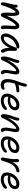

<svg xmlns="http://www.w3.org/2000/svg" viewBox="2244 -2992 761 5288"><g transform="rotate(90 2624.0 -347.5)"><path d="M80 9Q61 9 52.5 -7.5Q44 -24 44 -52.5Q44 -81 51 -116Q61 -169 77 -223.5Q93 -278 104 -333Q110 -362 110 -383Q110 -404 113 -424Q116 -438 126 -445.5Q136 -453 150 -453Q169 -453 179 -438.5Q189 -424 190.5 -398.5Q192 -373 185 -339L166 -324Q194 -386 222 -425Q250 -464 278.5 -482Q307 -500 336 -500Q372 -500 391 -470Q410 -440 415 -385.5Q420 -331 417 -257Q413 -193 415 -160.5Q417 -128 422 -109L394 -114Q441 -228 494 -315Q547 -402 598.5 -451Q650 -500 693 -500Q757 -500 775 -440.5Q793 -381 779 -258Q772 -190 772.5 -151.5Q773 -113 777 -92.5Q781 -72 783.5 -58Q786 -44 782 -25Q779 -8 765 0.5Q751 9 731 9Q708 9 695 -13Q682 -35 680 -83Q678 -131 684 -207Q690 -269 692 -306.5Q694 -344 692 -365.5Q690 -387 684.5 -400Q679 -413 669 -425L696 -422Q643 -385 602 -328Q561 -271 524 -197Q487 -123 446 -35Q436 -13 421.5 -2Q407 9 388 9Q361 9 346.5 -15Q332 -39 328 -83Q324 -127 328 -189Q332 -255 332 -300.5Q332 -346 325 -376.5Q318 -407 300 -425L327 -416Q291 -391 262 -349Q233 -307 208.5 -253.5Q184 -200 164.5 -144Q145 -88 130 -36Q123 -10 111 -0.5Q99 9 80 9Z M1020 10Q974 10 945.5 -12Q917 -34 906.5 -73Q896 -112 906 -163Q915 -211 939.5 -259.5Q964 -308 1000 -351.5Q1036 -395 1079.5 -428.5Q1123 -462 1171.5 -481Q1220 -500 1269 -500Q1292 -500 1305 -488Q1318 -476 1313 -452Q1311 -440 1302 -431.5Q1293 -423 1276 -421Q1206 -411 1146.5 -371Q1087 -331 1047.5 -274.5Q1008 -218 995 -156Q989 -127 989 -103.5Q989 -80 999 -43L961 -112Q979 -89 993.5 -82Q1008 -75 1035 -75Q1099 -75 1165 -157Q1231 -239 1287 -396Q1294 -415 1306.5 -425.5Q1319 -436 1336 -436Q1359 -436 1371.5 -416.5Q1384 -397 1382 -367Q1378 -304 1378.5 -253.5Q1379 -203 1389.5 -159Q1400 -115 1427 -68Q1433 -58 1432.5 -45Q1432 -32 1425.5 -20Q1419 -8 1408.5 -0.5Q1398 7 1384 7Q1369 7 1360.5 1Q1352 -5 1346 -16Q1332 -42 1321 -71Q1310 -100 1303.5 -137.5Q1297 -175 1298 -226Q1299 -277 1308 -347L1344 -348Q1311 -248 1271 -179.5Q1231 -111 1187.5 -69.5Q1144 -28 1101 -9Q1058 10 1020 10Z M1979 9Q1945 9 1925.5 -19.5Q1906 -48 1905 -111.5Q1904 -175 1924 -276Q1933 -324 1937 -353Q1941 -382 1940 -399Q1939 -416 1933 -426Q1927 -436 1917 -447Q1937 -448 1950 -441.5Q1963 -435 1968 -419.5Q1973 -404 1968 -380Q1959 -401 1950.5 -408Q1942 -415 1928 -415Q1908 -415 1876 -388.5Q1844 -362 1805 -314.5Q1766 -267 1727 -203Q1688 -139 1654 -64Q1635 -20 1621 -5.5Q1607 9 1586 9Q1548 9 1538.5 -36Q1529 -81 1542 -151Q1553 -202 1565 -240.5Q1577 -279 1589.5 -312Q1602 -345 1613 -380.5Q1624 -416 1633 -461Q1636 -479 1647.5 -489Q1659 -499 1676 -499Q1693 -499 1706 -482Q1719 -465 1710 -426Q1704 -393 1693 -362.5Q1682 -332 1668.5 -296Q1655 -260 1641.5 -213Q1628 -166 1617 -102L1600 -108Q1659 -237 1721.5 -324.5Q1784 -412 1843 -457Q1902 -502 1950 -502Q2002 -502 2020 -460Q2038 -418 2024 -348Q2009 -269 1999 -213Q1989 -157 1991 -120.5Q1993 -84 2010 -65Q2019 -57 2022.5 -46.5Q2026 -36 2023 -22Q2021 -9 2009 0Q1997 9 1979 9Z M2325 13Q2248 13 2208 -24.5Q2168 -62 2159.5 -128.5Q2151 -195 2169 -284Q2180 -338 2194.5 -381Q2209 -424 2224 -463Q2239 -502 2251 -541Q2266 -589 2272.5 -619Q2279 -649 2287 -674Q2291 -689 2300.5 -698.5Q2310 -708 2331 -708Q2363 -708 2365.5 -670.5Q2368 -633 2344 -557Q2332 -517 2320.5 -486Q2309 -455 2298 -425.5Q2287 -396 2277.5 -363.5Q2268 -331 2259 -288Q2243 -209 2247.5 -162Q2252 -115 2275 -95Q2298 -75 2338 -75Q2363 -75 2376.5 -80Q2390 -85 2400.5 -89.5Q2411 -94 2424 -94Q2439 -94 2445.5 -83Q2452 -72 2449 -57Q2443 -28 2410.5 -7.5Q2378 13 2325 13ZM2277 -375Q2249 -363 2236.5 -373Q2224 -383 2228 -402Q2232 -423 2245.5 -439Q2259 -455 2303 -470Q2342 -484 2388.5 -492.5Q2435 -501 2471 -501Q2498 -501 2513 -486.5Q2528 -472 2524 -452Q2521 -438 2511 -430Q2501 -422 2481 -420Q2437 -417 2403 -411Q2369 -405 2339 -396Q2309 -387 2277 -375Z M2755 10Q2693 10 2651.5 -7.5Q2610 -25 2588 -56.5Q2566 -88 2560.5 -130Q2555 -172 2565 -222Q2576 -271 2603.5 -320.5Q2631 -370 2672.5 -411Q2714 -452 2765.5 -476.5Q2817 -501 2874 -501Q2927 -501 2961.5 -484Q2996 -467 3009.5 -434Q3023 -401 3013 -351Q3005 -310 2980.5 -278.5Q2956 -247 2919.5 -225.5Q2883 -204 2838.5 -192.5Q2794 -181 2744 -181Q2676 -181 2653.5 -197Q2631 -213 2635 -233Q2637 -245 2644 -250.5Q2651 -256 2666 -256Q2677 -256 2692.5 -252.5Q2708 -249 2739 -249Q2789 -249 2829.5 -263Q2870 -277 2896 -301.5Q2922 -326 2929 -358Q2935 -388 2921.5 -403Q2908 -418 2869 -418Q2830 -418 2794.5 -400.5Q2759 -383 2728.5 -353Q2698 -323 2677 -284Q2656 -245 2648 -202Q2641 -166 2647 -136.5Q2653 -107 2677.5 -88.5Q2702 -70 2748 -70Q2800 -70 2837.5 -83.5Q2875 -97 2901 -115Q2927 -133 2945 -146Q2963 -159 2977 -159Q2994 -159 3001.5 -146.5Q3009 -134 3005 -114Q3001 -94 2978.5 -72.5Q2956 -51 2920.5 -32Q2885 -13 2842.5 -1.5Q2800 10 2755 10Z M3568 9Q3534 9 3514.5 -19.5Q3495 -48 3494 -111.5Q3493 -175 3513 -276Q3522 -324 3526 -353Q3530 -382 3529 -399Q3528 -416 3522 -426Q3516 -436 3506 -447Q3526 -448 3539 -441.5Q3552 -435 3557 -419.5Q3562 -404 3557 -380Q3548 -401 3539.5 -408Q3531 -415 3517 -415Q3497 -415 3465 -388.5Q3433 -362 3394 -314.5Q3355 -267 3316 -203Q3277 -139 3243 -64Q3224 -20 3210 -5.5Q3196 9 3175 9Q3137 9 3127.5 -36Q3118 -81 3131 -151Q3142 -202 3154 -240.5Q3166 -279 3178.5 -312Q3191 -345 3202 -380.5Q3213 -416 3222 -461Q3225 -479 3236.5 -489Q3248 -499 3265 -499Q3282 -499 3295 -482Q3308 -465 3299 -426Q3293 -393 3282 -362.5Q3271 -332 3257.5 -296Q3244 -260 3230.5 -213Q3217 -166 3206 -102L3189 -108Q3248 -237 3310.5 -324.5Q3373 -412 3432 -457Q3491 -502 3539 -502Q3591 -502 3609 -460Q3627 -418 3613 -348Q3598 -269 3588 -213Q3578 -157 3580 -120.5Q3582 -84 3599 -65Q3608 -57 3611.5 -46.5Q3615 -36 3612 -22Q3610 -9 3598 0Q3586 9 3568 9Z M3932 10Q3849 10 3803 -20.5Q3757 -51 3743 -103.5Q3729 -156 3742 -222Q3753 -271 3780.5 -320.5Q3808 -370 3849.5 -411Q3891 -452 3942.5 -476.5Q3994 -501 4051 -501Q4104 -501 4138.5 -484Q4173 -467 4186.5 -434Q4200 -401 4190 -351Q4180 -296 4141 -258.5Q4102 -221 4044.5 -201Q3987 -181 3921 -181Q3853 -181 3830.5 -197Q3808 -213 3812 -233Q3814 -245 3821 -250.5Q3828 -256 3843 -256Q3854 -256 3869.5 -252.5Q3885 -249 3916 -249Q3966 -249 4006.5 -263Q4047 -277 4073 -301.5Q4099 -326 4106 -358Q4112 -388 4098.5 -403Q4085 -418 4046 -418Q4007 -418 3971.5 -400.5Q3936 -383 3905.5 -353Q3875 -323 3854 -284Q3833 -245 3825 -202Q3818 -166 3824 -136.5Q3830 -107 3854.5 -88.5Q3879 -70 3925 -70Q3977 -70 4014.5 -83.5Q4052 -97 4078 -115Q4104 -133 4122 -146Q4140 -159 4154 -159Q4171 -159 4178.5 -146.5Q4186 -134 4182 -114Q4178 -94 4155.5 -72.5Q4133 -51 4097.5 -32Q4062 -13 4019.5 -1.5Q3977 10 3932 10Z M4356 12Q4343 12 4333.5 2Q4324 -8 4320 -24.5Q4316 -41 4319 -61Q4333 -126 4343.5 -189Q4354 -252 4359 -305Q4364 -358 4360 -392Q4358 -415 4358.5 -428Q4359 -441 4361 -454Q4365 -472 4377 -483Q4389 -494 4406 -494Q4425 -494 4436 -477.5Q4447 -461 4448.5 -420.5Q4450 -380 4440.5 -308.5Q4431 -237 4407 -128L4380 -154Q4407 -251 4444.5 -318Q4482 -385 4524.5 -425.5Q4567 -466 4609.5 -484Q4652 -502 4688 -502Q4715 -502 4723 -488.5Q4731 -475 4726 -456Q4724 -444 4713 -432Q4702 -420 4680 -416Q4625 -405 4584 -375.5Q4543 -346 4513 -301Q4483 -256 4461 -197.5Q4439 -139 4419 -70Q4409 -38 4401 -20Q4393 -2 4382.5 5Q4372 12 4356 12Z M4925 10Q4842 10 4796 -20.5Q4750 -51 4736 -103.5Q4722 -156 4735 -222Q4746 -271 4773.5 -320.5Q4801 -370 4842.5 -411Q4884 -452 4935.5 -476.5Q4987 -501 5044 -501Q5123 -501 5160.5 -463Q5198 -425 5183 -351Q5173 -296 5134 -258.5Q5095 -221 5037.5 -201Q4980 -181 4914 -181Q4846 -181 4823.5 -197Q4801 -213 4805 -233Q4807 -245 4814 -250.5Q4821 -256 4836 -256Q4847 -256 4862.5 -252.5Q4878 -249 4909 -249Q4959 -249 4999.5 -263Q5040 -277 5066 -301.5Q5092 -326 5099 -358Q5105 -388 5091.5 -403Q5078 -418 5039 -418Q4988 -418 4942 -388Q4896 -358 4862.5 -309Q4829 -260 4818 -202Q4811 -166 4817 -136.5Q4823 -107 4847.5 -88.5Q4872 -70 4918 -70Q4970 -70 5007.5 -83.5Q5045 -97 5071 -115Q5097 -133 5115 -146Q5133 -159 5147 -159Q5164 -159 5171.5 -146.5Q5179 -134 5175 -114Q5171 -94 5148.5 -72.5Q5126 -51 5090.5 -32Q5055 -13 5012.5 -1.5Q4970 10 4925 10Z"/></g></svg>

Font: Shantell Sans
Style: Italic
Weight: 400
Italic angle: -11°
Designer: Stephen Nixon, Anya Danilova, Shantell Martin
Foundry: Arrow Type
Version: Version 1.011;[c5ecc13dd]